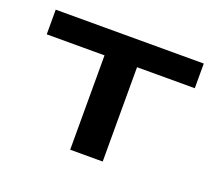

<svg xmlns="http://www.w3.org/2000/svg" viewBox="-78 -504 683 607"><g transform="rotate(20 263.5 -200.0)"><path d="M14.6 -317.4V-400.4H512.7V-317.4H318.4V0H209V-317.4Z"/></g></svg>

Font: Squarish Sans CT
Style: Regular
Weight: 400
Version: Version 0.9